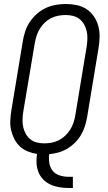

<svg xmlns="http://www.w3.org/2000/svg" viewBox="-20 -763 540 959"><path d="M322 176Q298 176 275 172Q252 168 231.5 158.5Q211 149 195.5 133Q180 117 172 96.5Q164 76 162.5 52.5Q161 29 165 6Q140 2 118 -7Q96 -16 79 -32Q62 -48 51.5 -69Q41 -90 35.5 -113.5Q30 -137 31.5 -162Q33 -187 37 -213L94 -558Q98 -582 106 -606.5Q114 -631 129 -653.5Q144 -676 164.5 -694Q185 -712 208.5 -723Q232 -734 257.5 -738.5Q283 -743 308 -743Q336 -743 363 -737.5Q390 -732 412 -717.5Q434 -703 449 -681Q464 -659 471 -633Q478 -607 477.5 -579Q477 -551 472 -522L415 -177Q411 -155 404 -132.5Q397 -110 384.5 -89Q372 -68 354.5 -50.5Q337 -33 316 -20.5Q295 -8 272 -1.5Q249 5 226 7Q223 30 226.5 52Q230 74 243 90Q256 106 277.5 113Q299 120 321 120H344V176ZM201 -47Q219 -47 238 -50.5Q257 -54 274.5 -63Q292 -72 306 -85.5Q320 -99 330.5 -115.5Q341 -132 347 -150Q353 -168 356 -186L413 -531Q416 -551 416.5 -570Q417 -589 413 -607Q409 -625 400 -641Q391 -657 377 -668Q363 -679 345 -683.5Q327 -688 308 -688Q290 -688 271 -684.5Q252 -681 234.5 -672Q217 -663 203 -649.5Q189 -636 179 -619.5Q169 -603 163 -585Q157 -567 154 -549L96 -204Q93 -184 92.5 -165Q92 -146 96 -128Q100 -110 109 -94Q118 -78 132 -67Q146 -56 164 -51.5Q182 -47 201 -47Z"/></svg>

Font: Iosevka Term Curly Light
Style: Italic
Weight: 300
Italic angle: -9°
Designer: Belleve Invis
Foundry: Belleve Invis
Version: Version 32.3.0